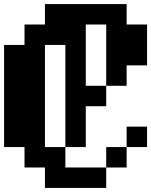

<svg xmlns="http://www.w3.org/2000/svg" viewBox="-20 -820 740 940"><path d="M500 -300V-400H400V-700H500V-400H600V-500H700V-700H600V-800H200V-700H100V-600H0V-100H100V0H200V100H500V0H300V-100H200V-600H300V-100H400V-300ZM500 0H600V-100H500ZM600 -100H700V-200H600Z"/></svg>

Font: FT88 Gothique
Style: Regular
Weight: 400
Designer: Ange Degheest & Oriane Charvieux
Foundry: Velvetyne Type Foundry
Version: Version 1.000;FEAKit 1.0